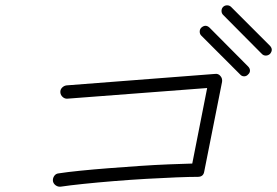

<svg xmlns="http://www.w3.org/2000/svg" viewBox="-20 -862 1042 722"><path d="M208 -160Q198 -159 189.5 -165Q181 -171 179 -181Q178 -192 184 -200.5Q190 -209 200 -210Q232 -215 281.5 -220Q331 -225 389 -229.5Q447 -234 505.5 -238Q564 -242 615.5 -244Q667 -246 703 -247L759 -531L234 -491Q224 -490 216 -497Q208 -504 207 -514Q206 -525 213.5 -532.5Q221 -540 231 -541L788 -584Q801 -586 809 -576Q817 -567 815 -554L748 -217Q745 -197 724 -197Q694 -197 643 -195Q592 -193 531 -189.5Q470 -186 408.5 -181Q347 -176 294 -170.5Q241 -165 208 -160ZM883 -582 737 -728Q731 -734 731 -743Q731 -752 737 -758Q753 -772 768 -758L913 -612Q920 -605 920 -596.5Q920 -588 913 -582Q907 -575 898 -575Q889 -575 883 -582ZM965 -659 819 -806Q813 -812 813 -821Q813 -830 819 -836Q825 -842 834 -842Q843 -842 849 -836L995 -690Q1009 -675 995 -659Q988 -653 979.5 -653Q971 -653 965 -659Z"/></svg>

Font: Kurewa Gothic CJK TC Regular
Style: Regular
Weight: 400
Designer: Max Yao
Foundry: Max-Everyday
Version: Version 1.071; ttfautohint (v1.8.3)